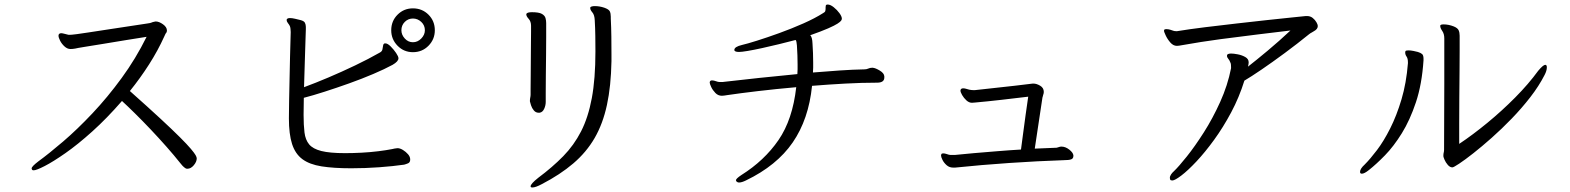

<svg xmlns="http://www.w3.org/2000/svg" viewBox="-20 -753 6950 850"><path d="M707 -591Q679 -529 640 -468Q601 -407 555 -350Q636 -278 690 -228Q744 -178 776.5 -145.5Q809 -113 825 -94Q841 -75 846 -66Q851 -57 851 -52Q851 -37 838 -21.5Q825 -6 810 -6Q805 -6 803 -7Q801 -8 795 -12.5Q789 -17 778 -31Q751 -65 717 -103.5Q683 -142 646.5 -180.5Q610 -219 577 -251.5Q544 -284 520 -306Q453 -229 388.5 -171Q324 -113 269.5 -75Q215 -37 178 -18Q141 1 129 1Q123 1 121.5 -2.5Q120 -6 120 -7Q120 -12 128 -20Q136 -28 149 -38Q197 -73 259.5 -126.5Q322 -180 389 -251Q456 -322 518.5 -407.5Q581 -493 629 -590Q589 -584 538 -575.5Q487 -567 438 -559Q389 -551 354.5 -545.5Q320 -540 313 -538Q307 -537 302 -536.5Q297 -536 292 -536Q278 -536 265.5 -547.5Q253 -559 246 -573Q239 -587 239 -595Q239 -605 250 -606H251Q256 -606 267 -603Q278 -600 283 -599H291Q294 -599 299.5 -599.5Q305 -600 321 -602Q337 -604 372.5 -609.5Q408 -615 470.5 -624.5Q533 -634 632 -649Q647 -651 650.5 -653Q654 -655 664 -657Q666 -657 667 -657.5Q668 -658 669 -658Q684 -658 701.5 -645.5Q719 -633 719 -618Q719 -610 713 -604Z M1905 -619Q1905 -579 1877 -550.5Q1849 -522 1808 -522Q1768 -522 1740 -550.5Q1712 -579 1712 -619Q1712 -660 1740 -688Q1768 -716 1808 -716Q1849 -716 1877 -688Q1905 -660 1905 -619ZM1686 -561Q1696 -561 1709.5 -547.5Q1723 -534 1733.5 -518.5Q1744 -503 1744 -495Q1744 -481 1718 -466Q1683 -447 1632.5 -425.5Q1582 -404 1526 -384Q1470 -364 1417 -347Q1364 -330 1325 -320Q1325 -300 1324.5 -281Q1324 -262 1324 -245Q1324 -199 1328 -166.5Q1332 -134 1348.5 -114Q1365 -94 1402.5 -84.5Q1440 -75 1508 -75Q1542 -75 1580.5 -77Q1619 -79 1655 -83.5Q1691 -88 1716 -93Q1719 -94 1727.5 -95.5Q1736 -97 1740 -97Q1751 -97 1764 -89Q1777 -81 1786.5 -70Q1796 -59 1796 -47Q1796 -34 1786.5 -30Q1777 -26 1769 -24Q1720 -17 1658.5 -12.5Q1597 -8 1535 -8Q1457 -8 1403.5 -16.5Q1350 -25 1318.5 -48.5Q1287 -72 1273 -115.5Q1259 -159 1259 -229Q1259 -264 1260 -311Q1261 -358 1262 -407.5Q1263 -457 1264 -501Q1265 -545 1266 -575Q1267 -605 1267 -611Q1267 -618 1266 -626Q1265 -634 1263 -638Q1260 -644 1254.5 -651Q1249 -658 1249 -664Q1249 -667 1250 -668Q1253 -673 1264 -673Q1273 -673 1286 -670Q1299 -667 1311 -664Q1326 -660 1330 -652Q1334 -644 1334 -634V-623Q1334 -617 1332.5 -578Q1331 -539 1329.5 -482.5Q1328 -426 1326 -367Q1375 -385 1434 -410Q1493 -435 1552.5 -463.5Q1612 -492 1661 -520Q1671 -525 1673 -534Q1675 -543 1676 -551Q1677 -559 1683 -561ZM1861 -619Q1861 -641 1845 -656Q1829 -671 1808 -671Q1787 -671 1772 -656Q1757 -641 1757 -619Q1757 -599 1772 -582.5Q1787 -566 1808 -566Q1829 -566 1845 -582.5Q1861 -599 1861 -619Z M2687 -482Q2685 -372 2667 -288.5Q2649 -205 2612.5 -142Q2576 -79 2518 -29.5Q2460 20 2379 62Q2351 77 2337 77Q2329 77 2329 72Q2329 61 2363 34Q2426 -13 2473.5 -61.5Q2521 -110 2552.5 -171.5Q2584 -233 2600 -318.5Q2616 -404 2616 -525Q2616 -557 2615.5 -593Q2615 -629 2613 -663Q2612 -687 2602.5 -698Q2593 -709 2593 -717V-719Q2594 -723 2600 -724.5Q2606 -726 2613 -726Q2634 -726 2655 -719Q2675 -712 2679.5 -703Q2684 -694 2684 -679V-671Q2686 -632 2686.5 -591Q2687 -550 2687 -513ZM2364 -254Q2352 -254 2343.5 -264Q2335 -274 2331 -286.5Q2327 -299 2326 -304V-308Q2326 -314 2327.5 -321Q2329 -328 2329 -334Q2329 -339 2329 -361.5Q2329 -384 2329.5 -417.5Q2330 -451 2330 -487.5Q2330 -524 2330.5 -557Q2331 -590 2331 -612.5Q2331 -635 2331 -639Q2331 -658 2320.5 -669.5Q2310 -681 2310 -689V-691Q2313 -699 2335 -699Q2366 -699 2379 -691.5Q2392 -684 2395 -673Q2398 -662 2398 -651V-633Q2398 -624 2398 -590Q2398 -556 2397.5 -510.5Q2397 -465 2396.5 -420Q2396 -375 2396 -342Q2396 -309 2396 -302Q2396 -286 2389 -271Q2382 -256 2369 -254Z M3895 -410Q3895 -387 3863 -387Q3796 -387 3722.5 -383Q3649 -379 3575 -373Q3560 -225 3489.5 -122.5Q3419 -20 3282 46Q3274 50 3266 52.5Q3258 55 3252 55Q3245 55 3240 50Q3238 46 3238 45Q3238 38 3262 22Q3364 -42 3426.5 -133Q3489 -224 3505 -367Q3414 -359 3334 -349.5Q3254 -340 3200 -332Q3193 -331 3187 -330Q3181 -329 3176 -329Q3159 -329 3147 -341.5Q3135 -354 3128.5 -368Q3122 -382 3122 -387Q3122 -396 3130 -397H3133Q3140 -397 3149.5 -393.5Q3159 -390 3165 -390H3172Q3176 -390 3180 -390Q3184 -390 3188 -391Q3258 -399 3341 -408Q3424 -417 3510 -425Q3511 -436 3511 -446.5Q3511 -457 3511 -468Q3511 -507 3508 -552Q3507 -560 3506 -567Q3505 -574 3502 -576Q3468 -567 3429 -557.5Q3390 -548 3353.5 -540Q3317 -532 3290 -527.5Q3263 -523 3252 -523Q3231 -523 3231 -532Q3231 -546 3265 -554Q3287 -559 3331.5 -573Q3376 -587 3430 -606.5Q3484 -626 3536 -649Q3588 -672 3624 -695Q3632 -699 3633.5 -704Q3635 -709 3635 -716V-721Q3635 -731 3639 -732Q3641 -733 3644 -733Q3656 -733 3671 -721Q3686 -709 3696.5 -694.5Q3707 -680 3707 -670Q3707 -667 3704 -662Q3701 -657 3688 -648.5Q3675 -640 3646.5 -627.5Q3618 -615 3567 -597Q3576 -589 3577 -560Q3580 -517 3580 -476Q3580 -465 3580 -454Q3580 -443 3579 -432Q3639 -437 3697 -441Q3755 -445 3808 -446Q3816 -446 3824 -449.5Q3832 -453 3840 -453H3844Q3856 -452 3875 -440.5Q3894 -429 3895 -415Z M4732 -63Q4732 -51 4722 -47.5Q4712 -44 4692 -44Q4574 -40 4449 -31.5Q4324 -23 4208 -11H4200Q4183 -11 4171 -21.5Q4159 -32 4152.5 -45Q4146 -58 4146 -65Q4146 -67 4147.5 -70.5Q4149 -74 4156 -74Q4162 -74 4169.5 -71.5Q4177 -69 4181 -68Q4185 -67 4188 -67Q4191 -67 4194 -67H4207Q4243 -71 4291.5 -75Q4340 -79 4394 -83.5Q4448 -88 4500 -91Q4504 -118 4509 -159Q4514 -200 4520.5 -244.5Q4527 -289 4532 -325Q4474 -318 4413 -311Q4352 -304 4296 -299Q4292 -299 4289 -298.5Q4286 -298 4283 -298Q4270 -298 4258.5 -308.5Q4247 -319 4239.5 -332Q4232 -345 4232 -352Q4232 -357 4236 -360Q4238 -361 4240 -361.5Q4242 -362 4244 -362Q4251 -362 4258.5 -359.5Q4266 -357 4271 -356Q4276 -355 4280.5 -354.5Q4285 -354 4289 -354H4296Q4330 -358 4378 -363Q4426 -368 4473 -373.5Q4520 -379 4552 -383H4555Q4569 -383 4585 -373.5Q4601 -364 4601 -346Q4601 -340 4598 -332Q4597 -329 4596.5 -326Q4596 -323 4595 -321L4561 -95L4658 -99Q4663 -100 4668 -102Q4673 -104 4679 -104Q4697 -104 4714 -90.5Q4731 -77 4732 -65Z M5766 -682Q5781 -682 5791.5 -673.5Q5802 -665 5808 -654.5Q5814 -644 5814 -638Q5814 -624 5797 -615Q5793 -612 5787 -609Q5781 -606 5776 -602Q5723 -559 5667.5 -518Q5612 -477 5565 -445Q5518 -413 5489 -396Q5466 -322 5430.5 -255.5Q5395 -189 5355 -134Q5315 -79 5277 -38.5Q5239 2 5210 24Q5181 46 5170 46Q5162 46 5160.5 42Q5159 38 5159 35Q5159 27 5164.5 19Q5170 11 5177 5Q5198 -15 5234 -60Q5270 -105 5309.5 -167Q5349 -229 5382 -302Q5415 -375 5430 -451V-455Q5430 -460 5429.5 -466.5Q5429 -473 5427 -476Q5423 -487 5417.5 -493Q5412 -499 5412 -506Q5412 -512 5417.5 -514Q5423 -516 5430 -516Q5441 -516 5459.5 -512.5Q5478 -509 5493 -500.5Q5508 -492 5508 -477Q5508 -470 5505 -458Q5541 -486 5592.5 -529Q5644 -572 5693 -618Q5628 -610 5548 -600.5Q5468 -591 5382.5 -579.5Q5297 -568 5213 -553Q5198 -550 5190 -550Q5174 -550 5161 -565Q5148 -580 5140.5 -596.5Q5133 -613 5133 -616Q5133 -622 5137 -623Q5139 -624 5144 -624Q5152 -624 5160.5 -621.5Q5169 -619 5174 -617Q5177 -616 5180 -615.5Q5183 -615 5187 -615H5191Q5246 -624 5315 -632.5Q5384 -641 5454.5 -649Q5525 -657 5588.5 -664Q5652 -671 5697.5 -675.5Q5743 -680 5761 -682Z M6370 -65Q6370 -72 6371.5 -77.5Q6373 -83 6373 -90Q6373 -162 6373.5 -238Q6374 -314 6374 -384Q6374 -454 6374 -506.5Q6374 -559 6374 -583Q6374 -603 6365 -616Q6356 -629 6356 -638V-639Q6356 -645 6371 -645Q6393 -645 6416 -636Q6433 -629 6437.5 -619Q6442 -609 6442 -595V-574Q6442 -567 6442 -529.5Q6442 -492 6441.5 -437Q6441 -382 6440.5 -321Q6440 -260 6440 -205.5Q6440 -151 6440 -116Q6500 -156 6564.5 -209Q6629 -262 6688 -321.5Q6747 -381 6790 -440Q6812 -466 6821 -466Q6828 -466 6828 -455Q6828 -440 6818 -421Q6793 -372 6755 -323Q6717 -274 6672.5 -228Q6628 -182 6584 -143Q6540 -104 6502.5 -74.5Q6465 -45 6440 -28.5Q6415 -12 6410 -12Q6399 -12 6389.5 -23Q6380 -34 6375 -46Q6370 -58 6370 -61ZM6282 -486Q6275 -380 6248.5 -300.5Q6222 -221 6186 -163Q6150 -105 6111.5 -65.5Q6073 -26 6040 0Q6020 16 6009 16Q6001 16 6001 8Q6001 -6 6022 -25Q6046 -49 6076 -88.5Q6106 -128 6134.5 -184.5Q6163 -241 6184.5 -313Q6206 -385 6213 -473V-477Q6213 -494 6207 -502.5Q6201 -511 6201 -520Q6201 -524 6202 -526Q6203 -530 6215 -530Q6225 -530 6237.5 -527.5Q6250 -525 6257 -523Q6270 -519 6276 -513.5Q6282 -508 6282 -493Z"/></svg>

Font: Moon Stars Kai T HW
Style: Regular
Weight: 400
Designer: GuiWonder
Version: Version 1.101